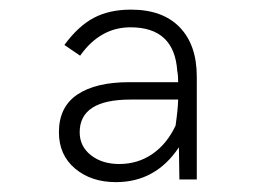

<svg xmlns="http://www.w3.org/2000/svg" viewBox="-20 -717 548 393"><path d="M217.3 -344.2Q166.5 -344.2 133.5 -372.1Q100.6 -399.9 100.6 -446.3Q100.6 -498 138.2 -523.4Q175.8 -548.8 244.6 -548.8H344.7Q344.7 -562.5 342.8 -571.8Q336.9 -661.1 247.1 -661.1Q185.1 -661.1 144 -603L111.8 -625Q140.1 -663.6 171.9 -680.4Q203.6 -697.3 248 -697.3Q313 -697.3 347.9 -661.1Q382.8 -625 382.8 -560.1V-349.6H347.2L346.2 -415.5Q298.8 -344.2 217.3 -344.2ZM224.1 -381.3Q262.2 -381.3 292 -401.9Q321.8 -422.4 339.4 -460Q344.2 -493.7 344.7 -513.2H247.1Q143.1 -513.2 143.1 -446.3Q143.1 -417.5 166 -399.4Q189 -381.3 224.1 -381.3Z"/></svg>

Font: HK Grotesk Legacy
Style: Regular
Weight: 400
Designer: Alfredo Marco Pradil
Foundry: Hanken Design Co.
Version: Version 2.022;PS 002.022;hotconv 1.0.88;makeotf.lib2.5.64775